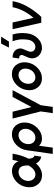

<svg xmlns="http://www.w3.org/2000/svg" viewBox="1184 -1924 940 3347"><g transform="rotate(-90 1653.5 -250.0)"><path d="M346 -511Q244 -511 162 -435Q81 -359 66 -250Q59 -195 69.5 -148.5Q80 -102 110 -64Q169 13 272 13Q329 13 380 -13Q407 -26 431 -46Q455 -66 477 -92Q484 -78 493 -66Q502 -54 513 -44Q529 -27 549.5 -16.5Q570 -6 597 0L614 -119Q603 -123 594 -129.5Q585 -136 579 -145Q574 -154 570 -166.5Q566 -179 565 -194Q564 -198 563 -205Q562 -212 561 -221Q592 -280 614 -350Q636 -420 648 -500H539Q535 -471 529 -445Q523 -419 515 -396Q513 -401 511 -406.5Q509 -412 507 -417Q487 -460 444 -486Q401 -511 346 -511ZM329 -396Q366 -396 394 -378Q420 -361 433 -324Q438 -312 440.5 -287Q443 -262 444 -224Q433 -205 423 -190.5Q413 -176 404 -165Q379 -134 347 -118Q333 -110 318.5 -106Q304 -102 288 -102Q230 -102 199 -145Q166 -190 175 -250Q184 -311 228 -354Q270 -396 329 -396Z M969 -397Q1026 -397 1057 -354Q1089 -311 1080 -250Q1071 -189 1028 -146Q984 -103 928 -103Q871 -103 839 -146Q808 -189 817 -250Q826 -312 869 -354Q913 -397 969 -397ZM985 -512Q883 -512 803 -436Q723 -360 708 -250L644 200H754L787 -39Q834 12 911 12Q1013 12 1093 -65Q1174 -141 1189 -250Q1204 -360 1146 -436Q1087 -512 985 -512Z M1261 -500 1385 -10 1355 200H1464L1494 -10L1756 -500H1637L1462 -171L1380 -500Z M2036 -512Q1934 -512 1854 -436Q1773 -359 1758 -250Q1743 -141 1801 -65Q1860 12 1962 12Q2064 12 2144 -65Q2224 -141 2239 -250Q2254 -360 2196 -436Q2138 -512 2036 -512ZM2019 -397Q2076 -397 2108 -354Q2139 -312 2130 -250Q2125 -219 2113 -193.5Q2101 -168 2079 -146Q2035 -103 1978 -103Q1922 -103 1890 -146Q1859 -189 1868 -250Q1872 -281 1885 -307Q1898 -333 1919 -354Q1963 -397 2019 -397Z M2324 -500 2308 -385H2325Q2348 -385 2362 -366Q2376 -346 2364 -319L2329 -238Q2306 -186 2312 -139Q2315 -117 2323 -97.5Q2331 -78 2343 -60Q2356 -44 2372 -30.5Q2388 -17 2408 -7Q2428 2 2449 7Q2470 12 2493 12Q2584 12 2657 -59Q2730 -131 2745 -238Q2764 -377 2727 -500H2607Q2616 -480 2622 -459Q2628 -438 2632 -416Q2641 -378 2641.5 -332.5Q2642 -287 2635 -234Q2627 -175 2591 -139Q2554 -103 2509 -103Q2463 -103 2439 -139Q2413 -177 2437 -234L2473 -319Q2482 -341 2483 -360.5Q2484 -380 2478 -399Q2471 -426 2455.5 -446Q2440 -466 2415 -480Q2398 -490 2379.5 -495Q2361 -500 2341 -500ZM2498 -564H2603L2688 -700H2567Z M2819 -500 2931 0H3033Q3052 -19 3070.5 -40Q3089 -61 3107 -85Q3273 -294 3307 -500H3202Q3184 -404 3137.5 -313Q3091 -222 3017 -136L2936 -500Z"/></g></svg>

Font: Unageo
Style: SemiBold-Italic
Weight: 600
Designer: Richard Sepsi
Foundry: Richard Sepsi
Version: Version 2.000